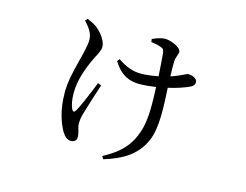

<svg xmlns="http://www.w3.org/2000/svg" viewBox="-90 -701 1180 922"><g transform="rotate(15 500.0 -240.0)"><path d="M231 -543C257 -515 275 -489 275 -459C275 -397 226 -285 226 -186C226 -91 251 -33 270 1C282 20 296 33 314 33C331 33 342 24 342 7C342 -20 330 -34 330 -58C330 -76 333 -92 338 -109C346 -138 369 -211 386 -262L369 -269C349 -218 316 -139 301 -115C295 -104 288 -104 282 -115C274 -132 268 -157 268 -194C268 -259 294 -327 319 -378C331 -402 344 -424 344 -442C344 -478 305 -518 286 -531C273 -540 261 -546 241 -554ZM565 -526C583 -523 603 -520 616 -514C627 -510 631 -506 633 -488C635 -466 639 -418 641 -376C611 -370 581 -366 556 -366C515 -366 481 -379 439 -407L430 -395C468 -332 514 -316 560 -316C587 -316 616 -319 643 -323C646 -249 650 -157 627 -96C600 -16 551 25 479 64L487 78C575 51 644 13 680 -69C711 -137 702 -253 698 -334C740 -343 775 -356 796 -365C815 -373 822 -382 822 -395C822 -413 796 -423 776 -423C771 -423 763 -417 735 -405C724 -400 710 -395 696 -390C695 -418 694 -444 695 -462C696 -488 707 -501 707 -514C707 -536 656 -558 625 -558C609 -558 582 -550 563 -540Z"/></g></svg>

Font: Harano Aji Mincho
Style: Regular
Weight: 400
Foundry: Masamichi Hosoda
Version: HaranoAjiMincho-Regular version 20230610;ttx 4.39.4